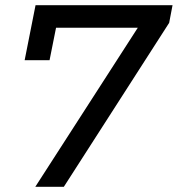

<svg xmlns="http://www.w3.org/2000/svg" viewBox="-20 -720 685 740"><path d="M116 0 511 -613H196L171 -488H75L117 -700H645L632 -632L226 0Z"/></svg>

Font: Montserrat Medium
Style: Italic
Weight: 500
Italic angle: -11.3°
Designer: Julieta Ulanovsky
Foundry: Julieta Ulanovsky
Version: Version 9.000; ttfautohint (v1.8.4.7-5d5b)